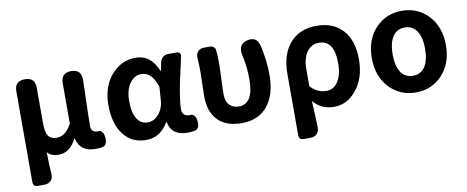

<svg xmlns="http://www.w3.org/2000/svg" viewBox="-66 -867 3313 1362"><g transform="rotate(-10 1590.0 -186.5)"><path d="M113 201Q79 201 79 167V-179V-487Q79 -560 153 -560Q226 -560 226 -487V-229Q226 -166 244.5 -139Q263 -112 304 -112Q336 -112 361 -130Q388 -149 413 -195V-486Q413 -560 487 -560Q561 -560 559 -482Q558 -444 556 -368Q551 -212 551 -153Q551 -106 599 -106Q600 -106 601 -106Q616 -110 628 -97Q639 -85 642 -67Q653 -4 615 9Q592 14 562 14Q451 14 429 -84H426Q379 9 297 9Q242 9 216 -24Q218 79 222 132Q225 163 208 182Q191 201 159 201H153Z M927 14Q825 14 766 -62Q705 -140 705 -275.5Q705 -411 780 -495Q851 -574 952 -574Q1062 -574 1111 -452H1115L1126 -509Q1131 -532 1147 -546Q1163 -560 1187 -560H1207H1246Q1261 -560 1268.5 -551.5Q1276 -543 1273 -529Q1269 -509 1260 -468Q1241 -384 1232 -343Q1207 -213 1207 -159.5Q1207 -106 1261 -106Q1262 -106 1263 -106Q1280 -110 1293 -96Q1304 -84 1307 -64Q1317 -4 1281 8Q1259 14 1226 14Q1110 14 1092 -85H1087Q1029 14 927 14ZM961 -107Q1004 -107 1038.5 -146.5Q1073 -186 1077 -242L1084 -341Q1049 -453 973 -453Q925 -453 892 -410Q855 -363 855 -277.5Q855 -192 884 -149Q911 -107 961 -107Z M1616 14Q1501 14 1441 -50Q1385 -111 1385 -220Q1385 -249 1387 -306.5Q1389 -364 1389 -393Q1389 -451 1386 -486Q1382 -521 1398 -540.5Q1414 -560 1445 -560H1448H1487Q1502 -560 1512.5 -551.5Q1523 -543 1525 -531Q1530 -490 1530 -423Q1530 -400 1527 -335Q1523 -249 1523 -209Q1523 -159 1550 -131Q1575 -106 1616 -106Q1722 -106 1722 -284Q1722 -370 1703 -457Q1693 -495 1705 -522Q1719 -550 1755 -558Q1824 -574 1842 -505Q1868 -390 1868 -290Q1868 -147 1802 -66Q1736 14 1616 14Z M2028 201Q1994 201 1994 167V-36V-273Q1994 -421 2070 -501Q2139 -574 2256 -574Q2377 -574 2444.5 -498.5Q2512 -423 2512 -289Q2512 -151 2440 -66Q2374 14 2281 14Q2189 14 2132 -54Q2133 -24 2136 33Q2138 100 2140 134Q2141 165 2124 183Q2107 201 2076 201H2068ZM2248 -107Q2298 -107 2328 -151Q2362 -200 2362 -287Q2362 -453 2251 -453Q2199 -453 2166 -409Q2132 -362 2132 -283V-161Q2180 -107 2248 -107Z M2870 14Q2759 14 2683 -63Q2603 -146 2603 -280Q2603 -414 2683 -497Q2759 -574 2870 -574Q2982 -574 3057 -497Q3137 -415 3137 -280Q3137 -146 3057 -63Q2982 14 2870 14ZM2870 -106Q2927 -106 2958 -153Q2987 -199 2987 -280Q2987 -361 2958 -406Q2927 -454 2870 -454Q2813 -454 2782 -406Q2753 -360 2753 -280Q2753 -200 2782 -153Q2813 -106 2870 -106Z"/></g></svg>

Font: GenSenRounded2 TW B
Style: Regular
Weight: 700
Version: Version 2.000;PS 2;hotconv 16.6.51;makeotf.lib2.5.65220 DEVE